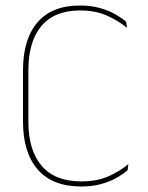

<svg xmlns="http://www.w3.org/2000/svg" viewBox="-20 -668 538 697"><path d="M275.5 9Q170 9 116.8 -52.8Q63.5 -114.5 63.5 -226.5V-413Q63.5 -525.5 116 -586.8Q168.5 -648 270.5 -648Q310 -648 342.2 -639Q374.5 -630 398.5 -616.2Q422.5 -602.5 438 -589L441 -567Q411 -592 369 -611Q327 -630 270.5 -630Q178 -630 130.5 -573.8Q83 -517.5 83 -413V-226.5Q83 -122.5 131.2 -66Q179.5 -9.5 275.5 -9.5Q332 -9.5 373.8 -28Q415.5 -46.5 446 -72.5L443.5 -50.5Q428 -36.5 403.8 -22.8Q379.5 -9 347.5 0Q315.5 9 275.5 9Z"/></svg>

Font: Anek Odia Medium Thin
Style: Regular
Weight: 250
Version: Version 1.003